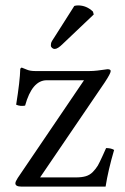

<svg xmlns="http://www.w3.org/2000/svg" viewBox="-20 -693 464 713"><path d="M255.9 -670.9Q261.7 -672.9 270 -672.9Q301.3 -672.9 325.2 -649.9L328.1 -639.2L212.9 -529.8Q194.3 -511.2 183.1 -511.2Q177.7 -511.2 173.3 -515.1Q168.9 -519 168.9 -523.9Q168.9 -531.7 170.9 -536.4Q172.9 -541 180.2 -551.8ZM61 -441.9Q64.9 -440.9 77.9 -435.1Q90.8 -429.2 109.9 -429.2H313Q325.7 -429.2 341.1 -430.9Q356.4 -432.6 366.9 -434.3Q377.4 -436 378.9 -436Q391.1 -436 391.1 -429.2Q391.1 -420.4 369.1 -387.2L128.9 -34.2H262.2Q283.7 -34.2 298.6 -38.6Q313.5 -43 324.7 -54.4Q335.9 -65.9 343.3 -78.1Q350.1 -90.3 360.8 -113.8L374 -143.1Q392.6 -143.1 403.8 -136.2Q381.8 -61.5 372.1 0H60.1Q37.1 0 37.1 -12.2Q37.1 -18.6 45.9 -32.2L292 -395H153.8Q99.1 -395 73.2 -300.8Q55.7 -297.4 40 -304.2Q54.2 -393.1 55.2 -436Q55.2 -438 57.1 -439.9Q59.1 -441.9 61 -441.9Z"/></svg>

Font: Linux Libertine G
Style: Regular
Weight: 400
Designer: Philipp H. Poll
Foundry: Philipp H. Poll
Version: Version 4.7.5